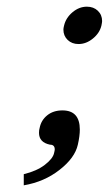

<svg xmlns="http://www.w3.org/2000/svg" viewBox="-20 -431 324 572"><path d="M170.9 -355Q176.3 -377.9 196 -394.5Q215.8 -411.1 238.8 -411.1Q258.8 -411.1 271.5 -398.9Q284.2 -386.7 284.2 -368.2Q284.2 -364.7 282.2 -355Q276.9 -332.5 256.8 -316.2Q236.8 -299.8 213.9 -299.8Q194.3 -299.8 181.6 -312Q168.9 -324.2 168.9 -342.8Q168.9 -347.2 170.9 -355ZM166 -102.1Q217.8 -102.1 217.8 -44.9Q217.8 -25.9 211.9 0Q203.1 39.6 157.2 75.2Q111.8 110.8 50.8 121.1V87.9Q89.4 78.6 113.5 60.1Q137.7 41.5 141.1 24.9Q143.1 17.1 143.1 14.2Q143.1 0 128.9 0Q96.2 -6.8 96.2 -35.2Q96.2 -43.9 98.1 -49.8Q102.5 -72.8 120.6 -87.4Q138.7 -102.1 166 -102.1Z"/></svg>

Font: Linux Libertine G
Style: Bold Italic
Weight: 700
Italic angle: -11.5°
Designer: Philipp H. Poll
Foundry: Philipp H. Poll
Version: Version 4.1.0